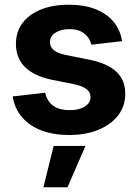

<svg xmlns="http://www.w3.org/2000/svg" viewBox="-20 -564 587 818"><path d="M274.4 11.2Q208.5 11.2 157.2 -8.1Q106 -27.3 74 -64.5Q42 -101.6 34.2 -153.3L172.4 -168.9Q180.7 -132.3 206.8 -113.5Q232.9 -94.7 276.4 -94.7Q317.9 -94.7 341.8 -110.4Q365.7 -126 365.7 -150.4Q365.7 -171.4 348.1 -184.6Q330.6 -197.8 296.4 -205.1L203.6 -223.6Q126 -239.3 86.9 -277.8Q47.9 -316.4 47.9 -377Q47.9 -428.2 75.7 -465.6Q103.5 -502.9 154.3 -523.4Q205.1 -543.9 273.4 -543.9Q338.9 -543.9 387 -524.9Q435.1 -505.9 463.9 -471.2Q492.7 -436.5 500 -388.7L369.1 -373.5Q362.8 -402.3 339.1 -421.1Q315.4 -439.9 276.4 -439.9Q239.7 -439.9 216.3 -424.6Q192.9 -409.2 192.9 -384.8Q192.9 -364.3 209 -350.6Q225.1 -336.9 260.7 -329.6L358.9 -310.1Q437.5 -294.4 475.6 -258.5Q513.7 -222.7 513.7 -164.6Q513.7 -111.8 483.2 -72.3Q452.6 -32.7 398.7 -10.7Q344.7 11.2 274.4 11.2ZM165 233.9 208.5 57.6H344.2L267.6 233.9Z"/></svg>

Font: Inter 20pt
Style: Bold
Weight: 700
Version: Version 4.001;git-66647c0bb